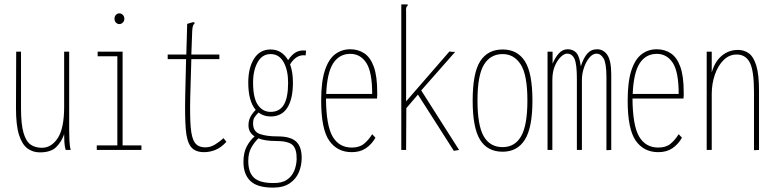

<svg xmlns="http://www.w3.org/2000/svg" viewBox="-20 -685 3540 877"><path d="M162 11Q130 11 105.5 -7Q81 -25 67 -68.5Q53 -112 53 -191L54 -449H76V-191Q76 -117 87.5 -78Q99 -39 120 -24.5Q141 -10 171 -10Q215 -10 244 -54.5Q273 -99 273 -197V-449H296V-92Q296 -74 297 -46Q298 -18 303 0H280Q275 -17 274 -36.5Q273 -56 273 -72Q261 -37 236.5 -13Q212 11 162 11Z M422 0V-21H516V-428H426V-449H540V-21H626V0ZM525 -575Q516 -575 509.5 -582Q503 -589 503 -599Q503 -610 509.5 -617Q516 -624 525 -624Q534 -624 541 -617Q548 -610 548 -599Q548 -589 541 -582Q534 -575 525 -575Z M912 10Q871 10 852 -14.5Q833 -39 828.5 -95.5Q824 -152 826 -248L830 -415H746V-436H831L835 -576L859 -583L867 -584L869 -578Q864 -574 861.5 -567Q859 -560 858 -544L854 -436H982V-415H854L849 -243Q847 -155 851 -105Q855 -55 869.5 -34Q884 -13 915 -12Q940 -11 962.5 -25Q985 -39 1001 -54L1014 -37Q990 -11 964.5 -0.5Q939 10 912 10Z M1216 -153Q1184 -153 1161 -171Q1147 -157 1141.5 -147.5Q1136 -138 1136 -121Q1136 -84 1166.5 -73Q1197 -62 1248 -62Q1307 -62 1332.5 -38.5Q1358 -15 1358 36Q1358 71 1345 102Q1332 133 1303 152.5Q1274 172 1227 172Q1155 172 1123.5 141.5Q1092 111 1092 55Q1092 13 1106.5 -15Q1121 -43 1143 -62Q1115 -80 1115 -112Q1115 -134 1123.5 -150.5Q1132 -167 1148 -183Q1114 -223 1114 -308Q1114 -375 1140.5 -417Q1167 -459 1216 -459Q1243 -459 1263 -446Q1283 -433 1296 -410Q1312 -435 1331 -446Q1350 -457 1378 -454L1376 -432Q1334 -438 1305 -391Q1318 -356 1318 -308Q1318 -233 1292.5 -193Q1267 -153 1216 -153ZM1216 -174Q1257 -174 1276.5 -206.5Q1296 -239 1296 -307Q1296 -364 1275.5 -401Q1255 -438 1216 -438Q1178 -438 1157 -401Q1136 -364 1136 -308Q1136 -237 1158 -205.5Q1180 -174 1216 -174ZM1114 50Q1114 103 1140.5 127Q1167 151 1227 151Q1267 152 1290 136.5Q1313 121 1323.5 96Q1334 71 1335 43Q1336 -4 1316.5 -22.5Q1297 -41 1240 -41Q1191 -41 1160 -53Q1140 -33 1127 -9Q1114 15 1114 50Z M1587 10Q1520 10 1483.5 -43Q1447 -96 1447 -225Q1447 -312 1464 -363.5Q1481 -415 1511 -437.5Q1541 -460 1580 -460Q1616 -460 1644 -441.5Q1672 -423 1687.5 -380Q1703 -337 1703 -264Q1703 -255 1703 -249Q1703 -243 1702 -235H1469Q1470 -111 1499.5 -61Q1529 -11 1587 -11Q1622 -11 1643 -28.5Q1664 -46 1680 -72L1695 -56Q1678 -26 1651.5 -8Q1625 10 1587 10ZM1470 -256H1680Q1680 -357 1653 -398Q1626 -439 1580 -439Q1530 -439 1502 -396Q1474 -353 1470 -256Z M1889 -253 1836 -191 1835 0H1813V-665H1842V-658Q1837 -656 1835.5 -649.5Q1834 -643 1835 -626V-222L2033 -450Q2037 -449 2041.5 -448.5Q2046 -448 2051 -448H2059L1904 -272L2077 0L2053 4Z M2276 8Q2206 8 2172.5 -47Q2139 -102 2139 -225Q2139 -352 2173.5 -405.5Q2208 -459 2276 -459Q2343 -459 2377.5 -405.5Q2412 -352 2412 -225Q2412 -102 2377.5 -47Q2343 8 2276 8ZM2276 -13Q2332 -13 2360.5 -63Q2389 -113 2389 -226Q2389 -343 2358.5 -390.5Q2328 -438 2276 -438Q2220 -438 2190.5 -389.5Q2161 -341 2161 -226Q2161 -112 2189.5 -62.5Q2218 -13 2276 -13Z M2481 0V-449H2504V-394Q2516 -423 2533 -441.5Q2550 -460 2573 -460Q2597 -460 2612 -444.5Q2627 -429 2633 -382Q2645 -420 2662.5 -440Q2680 -460 2707 -460Q2737 -460 2754.5 -433.5Q2772 -407 2772 -344V0L2750 1V-333Q2750 -396 2737 -418Q2724 -440 2705 -440Q2687 -440 2671.5 -421Q2656 -402 2647 -374.5Q2638 -347 2638 -321V0H2615V-325Q2615 -393 2604 -416.5Q2593 -440 2570 -440Q2558 -440 2542.5 -426Q2527 -412 2515 -385Q2503 -358 2503 -320V0Z M2987 10Q2920 10 2883.5 -43Q2847 -96 2847 -225Q2847 -312 2864 -363.5Q2881 -415 2911 -437.5Q2941 -460 2980 -460Q3016 -460 3044 -441.5Q3072 -423 3087.5 -380Q3103 -337 3103 -264Q3103 -255 3103 -249Q3103 -243 3102 -235H2869Q2870 -111 2899.5 -61Q2929 -11 2987 -11Q3022 -11 3043 -28.5Q3064 -46 3080 -72L3095 -56Q3078 -26 3051.5 -8Q3025 10 2987 10ZM2870 -256H3080Q3080 -357 3053 -398Q3026 -439 2980 -439Q2930 -439 2902 -396Q2874 -353 2870 -256Z M3208 0V-449H3231V-354Q3245 -404 3277 -430.5Q3309 -457 3351 -457Q3379 -457 3400.5 -441.5Q3422 -426 3434.5 -385.5Q3447 -345 3447 -269V0L3424 1V-266Q3424 -362 3405 -399Q3386 -436 3345 -436Q3311 -436 3285.5 -411Q3260 -386 3245.5 -344.5Q3231 -303 3231 -255V0Z"/></svg>

Font: Inconsolata ExtraCondensed ExtraLight
Style: Regular
Weight: 200
Width: 2
Monospace: yes
Designer: Raph Levien, Cyreal, Brenton Simpson
Foundry: Raph Levien, Cyreal, Google
Version: Version 3.001; ttfautohint (v1.8.2.53-6de2)